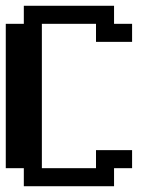

<svg xmlns="http://www.w3.org/2000/svg" viewBox="-20 -645 540 665"><path d="M0 -562.5H62.5V-625H375V-562.5H437.5V-500H312.5V-562.5H125V-62.5H312.5V-125H437.5V-62.5H375V0H62.5V-62.5H0Z"/></svg>

Font: NeoDunggeunmo Pro
Style: Regular
Weight: 400
Version: Version 1.020